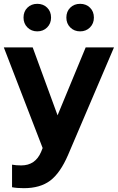

<svg xmlns="http://www.w3.org/2000/svg" viewBox="-20 -769 617 1004"><path d="M105 215Q68 215 43 210V92Q63 96 91 96Q165 96 195 25L203 5L0 -521H151L281 -166L428 -521H576L336 41Q295 136 242.5 175.5Q190 215 105 215ZM175 -605Q144 -605 123.5 -625.5Q103 -646 103 -677Q103 -709 123.5 -729Q144 -749 175 -749Q206 -749 226.5 -729Q247 -709 247 -677Q247 -646 226.5 -625.5Q206 -605 175 -605ZM399 -605Q368 -605 347.5 -625.5Q327 -646 327 -677Q327 -709 347.5 -729Q368 -749 399 -749Q430 -749 450.5 -729Q471 -709 471 -677Q471 -646 450.5 -625.5Q430 -605 399 -605Z"/></svg>

Font: Red Hat Display
Style: Bold
Weight: 700
Designer: Pentagram, MCKL
Foundry: Pentagram, MCKL
Version: Version 1.023; ttfautohint (v1.8.3)